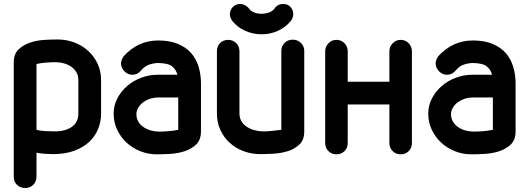

<svg xmlns="http://www.w3.org/2000/svg" viewBox="-20 -764 2637 963"><path d="M373 -362Q373 -385 363 -402Q353 -419 336.5 -430Q320 -441 300 -446.5Q280 -452 259 -452Q237 -452 211 -450Q185 -448 163 -443V-113Q179 -108 207 -106.5Q235 -105 256 -105Q307 -105 340 -127.5Q373 -150 373 -195ZM487 -195Q487 -154 472 -117Q457 -80 427 -52Q397 -24 351.5 -7.5Q306 9 245 9Q227 9 206.5 7.5Q186 6 163 2V122Q163 147 146.5 163Q130 179 107 179Q82 179 65.5 163.5Q49 148 49 123V-451Q49 -493 73 -516Q97 -539 131.5 -550.5Q166 -562 203.5 -564Q241 -566 269 -566Q312 -566 351.5 -551.5Q391 -537 421 -510Q451 -483 469 -445.5Q487 -408 487 -362Z M870 -389Q863 -416 842 -432Q821 -448 769 -448Q743 -446 723.5 -438Q704 -430 688 -411Q670 -389 644 -389Q621 -389 604 -406.5Q587 -424 587 -446Q587 -455 591 -465Q595 -475 601 -483Q636 -521 679 -541Q722 -561 774 -561Q831 -561 872 -544Q913 -527 938.5 -498Q964 -469 976 -429.5Q988 -390 988 -344V-105Q988 -62 963.5 -39Q939 -16 904.5 -5Q870 6 831.5 8Q793 10 765 10Q723 10 684 -5.5Q645 -21 615.5 -48Q586 -75 568 -112.5Q550 -150 550 -194Q550 -235 568.5 -270.5Q587 -306 617.5 -332.5Q648 -359 688 -374Q728 -389 770 -389ZM874 -275H770Q752 -275 733.5 -269Q715 -263 700 -252.5Q685 -242 675 -226.5Q665 -211 664 -193Q664 -170 674 -153.5Q684 -137 700.5 -126Q717 -115 737 -109.5Q757 -104 778 -104Q799 -104 825 -106Q851 -108 874 -113Z M1291 -695Q1313 -695 1332 -702.5Q1351 -710 1362 -728Q1376 -744 1400 -744Q1419 -744 1432 -734Q1451 -717 1451 -693Q1451 -676 1438 -658Q1412 -627 1374 -609.5Q1336 -592 1291 -592Q1250 -592 1211 -609Q1172 -626 1146 -658Q1133 -676 1133 -693Q1133 -716 1152 -733Q1167 -744 1184 -744Q1207 -744 1226 -725Q1236 -709 1253.5 -702Q1271 -695 1291 -695ZM1391 -509Q1391 -532 1407 -548.5Q1423 -565 1448 -565Q1473 -565 1489.5 -548.5Q1506 -532 1506 -509V-105Q1506 -62 1481.5 -39Q1457 -16 1422.5 -5.5Q1388 5 1350.5 7Q1313 9 1286 9Q1242 9 1202.5 -5.5Q1163 -20 1133 -47Q1103 -74 1085.5 -111.5Q1068 -149 1068 -195V-506Q1068 -532 1084 -548Q1100 -564 1125 -564Q1148 -564 1164.5 -548Q1181 -532 1181 -506V-195Q1181 -172 1191.5 -155Q1202 -138 1219.5 -127Q1237 -116 1258.5 -110.5Q1280 -105 1302 -105Q1324 -105 1349 -108L1391 -113Z M1611 -507Q1611 -530 1627.5 -547Q1644 -564 1667 -564Q1692 -564 1708 -547Q1724 -530 1724 -507V-354H1933V-507Q1933 -530 1949.5 -547Q1966 -564 1989 -564Q2014 -564 2030 -547Q2046 -530 2046 -507V-47Q2046 -22 2030 -6Q2014 10 1989 10Q1966 10 1949.5 -6Q1933 -22 1933 -47V-240H1724V-47Q1724 -22 1708 -6Q1692 10 1667 10Q1644 10 1627.5 -6Q1611 -22 1611 -47Z M2448 -389Q2441 -416 2420 -432Q2399 -448 2347 -448Q2321 -446 2301.5 -438Q2282 -430 2266 -411Q2248 -389 2222 -389Q2199 -389 2182 -406.5Q2165 -424 2165 -446Q2165 -455 2169 -465Q2173 -475 2179 -483Q2214 -521 2257 -541Q2300 -561 2352 -561Q2409 -561 2450 -544Q2491 -527 2516.5 -498Q2542 -469 2554 -429.5Q2566 -390 2566 -344V-105Q2566 -62 2541.5 -39Q2517 -16 2482.5 -5Q2448 6 2409.5 8Q2371 10 2343 10Q2301 10 2262 -5.5Q2223 -21 2193.5 -48Q2164 -75 2146 -112.5Q2128 -150 2128 -194Q2128 -235 2146.5 -270.5Q2165 -306 2195.5 -332.5Q2226 -359 2266 -374Q2306 -389 2348 -389ZM2452 -275H2348Q2330 -275 2311.5 -269Q2293 -263 2278 -252.5Q2263 -242 2253 -226.5Q2243 -211 2242 -193Q2242 -170 2252 -153.5Q2262 -137 2278.5 -126Q2295 -115 2315 -109.5Q2335 -104 2356 -104Q2377 -104 2403 -106Q2429 -108 2452 -113Z"/></svg>

Font: VDS
Style: Bold
Weight: 700
Designer: artmaker
Foundry: artmaker
Version: Version 1.000 2009 initial release